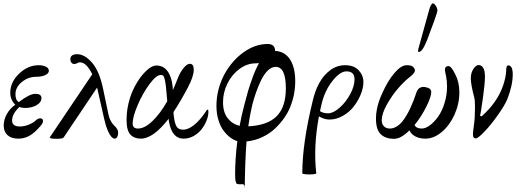

<svg xmlns="http://www.w3.org/2000/svg" viewBox="-20 -812 3088 1140"><path d="M87.9 11.2Q47.4 11.2 24.7 -9.5Q2 -30.3 2 -65.9Q2 -101.6 20.8 -135.3Q39.6 -168.9 70.8 -189.9Q41 -219.7 41 -261.2Q41 -324.7 93.5 -374.8Q146 -424.8 210 -424.8Q233.9 -424.8 252 -416.3Q270 -407.7 270 -392.1Q270 -379.9 257.8 -371.3Q245.6 -362.8 229 -359.4Q212.4 -356 193.8 -356Q147.9 -356 109.9 -325.2Q71.8 -294.4 71.8 -252.9Q71.8 -216.3 91.8 -206.1Q155.8 -254.9 189.9 -254.9Q226.1 -254.9 226.1 -230Q226.1 -204.1 197 -187.5Q168 -170.9 127.9 -170.9Q109.9 -170.9 95.2 -176.8Q51.8 -136.2 51.8 -96.2Q51.8 -61 98.1 -61Q122.6 -61 148.2 -70.8Q173.8 -80.6 189 -94.2Q200.2 -105.5 211.7 -108.4Q223.1 -111.3 230 -106Q236.8 -100.6 234.9 -89.4Q232.9 -78.1 221.2 -64.9Q187 -24.4 156.2 -6.6Q125.5 11.2 87.9 11.2Z M315.4 12.2Q275.4 12.2 275.4 3.9L527.8 -371.1Q493.2 -441.9 454.6 -441.9Q449.2 -441.9 439.5 -438Q433.6 -432.1 420.4 -432.1Q410.2 -432.1 403.8 -440.7Q397.5 -449.2 397.5 -460.9Q397.5 -475.1 408.2 -482.7Q418.9 -490.2 437.5 -490.2Q482.9 -490.2 526.6 -439.7Q570.3 -389.2 591.8 -286.1L623.5 -134.8Q631.3 -93.3 656.7 -67.9Q681.6 -45.4 681.6 -24.9Q681.6 -9.3 675.8 1Q669.9 11.2 661.6 11.2Q650.9 11.2 640.1 -1.5Q629.4 -14.2 621.1 -33.9Q612.8 -53.7 607.2 -72.8Q601.6 -91.8 597.7 -109.9L556.6 -292L357.4 4.9Q352.1 12.2 315.4 12.2Z M816.4 11.2Q776.4 11.2 753.9 -13.2Q731.4 -37.6 731.4 -101.1Q731.4 -165.5 752.4 -232.9Q766.6 -276.9 792.5 -320.3Q818.4 -363.8 850.1 -393.3Q881.8 -422.9 908.2 -422.9Q949.7 -422.9 974.6 -389.6Q999.5 -356.4 1005.4 -294.9Q1006.3 -290 1006.3 -276.9Q1024.9 -318.8 1032.2 -338.9Q1040 -360.4 1051 -380.4Q1062 -400.4 1077.6 -416.7Q1093.3 -433.1 1107.4 -433.1Q1130.4 -433.1 1130.4 -397.9Q1130.4 -358.4 1095.2 -292Q1053.2 -212.4 1010.3 -147Q1010.3 -134.8 1012.2 -121.1Q1017.6 -76.7 1029.3 -59.3Q1041 -42 1067.4 -42Q1098.1 -42 1133.8 -71Q1169.4 -100.1 1203.6 -151.9Q1207.5 -161.1 1214.4 -161.1Q1217.3 -161.1 1217.3 -147Q1217.3 -123 1206.3 -95.7Q1195.3 -68.4 1176.8 -44.4Q1158.2 -20.5 1129.9 -4.6Q1101.6 11.2 1070.3 11.2Q999 11.2 982.4 -95.2Q982.4 -103 981.4 -106.9Q889.6 11.2 816.4 11.2ZM767.6 -79.1Q767.6 -48.8 799.3 -48.8Q838.4 -48.8 884.3 -92.3Q930.2 -135.7 973.1 -210.9Q968.8 -265.6 965.6 -294.9Q962.4 -324.2 958 -341.3Q953.6 -358.4 948.7 -362.8Q943.8 -367.2 935.5 -367.2Q907.7 -367.2 866.9 -311.5Q826.2 -255.9 796.9 -186.8Q767.6 -117.7 767.6 -79.1Z M1406.2 282.2Q1391.6 282.2 1386.7 279.5Q1381.8 276.9 1378.9 264.4Q1376 252 1376 221.2Q1376 130.9 1389.2 25.9Q1368.2 20 1347.2 4.4Q1326.2 -11.2 1307.4 -36.1Q1288.6 -61 1276.9 -99.4Q1265.1 -137.7 1265.1 -183.1Q1265.1 -278.8 1311 -368.2Q1356.4 -451.7 1425.8 -501.2Q1495.1 -550.8 1568.8 -550.8Q1613.3 -550.8 1613.3 -509.8Q1670.4 -506.8 1701.7 -459.5Q1732.9 -412.1 1732.9 -330.1Q1732.9 -250 1703.1 -176.8Q1689.5 -143.1 1667 -110.8Q1644.5 -78.6 1612.8 -48.6Q1581.1 -18.6 1537.1 2.2Q1493.2 22.9 1443.8 27.8Q1434.6 149.4 1433.1 308.1Q1433.1 298.3 1431.9 292.5Q1430.7 286.6 1427.2 284.4Q1423.8 282.2 1421.9 281.7Q1419.9 281.2 1413.8 281.7Q1407.7 282.2 1406.2 282.2ZM1304.2 -205.1Q1304.2 -144.5 1332.5 -109.4Q1360.8 -74.2 1402.8 -64.9Q1413.6 -125.5 1432.1 -194.8Q1444.8 -243.7 1453.6 -273.9Q1462.4 -304.2 1480.7 -354.2Q1499 -404.3 1518.1 -437Q1511.2 -436 1498 -436Q1447.3 -436 1401.9 -402.6Q1356.4 -369.1 1330.3 -315.9Q1304.2 -262.7 1304.2 -205.1ZM1478 -189.9Q1463.4 -127.9 1454.1 -62Q1568.4 -67.4 1622.8 -122.1Q1677.2 -176.8 1677.2 -287.1Q1677.2 -415 1617.2 -415Q1592.3 -415 1569.6 -392.8Q1546.9 -370.6 1529.3 -333.5Q1511.7 -296.4 1499.8 -262Q1487.8 -227.5 1478 -189.9Z M1774.9 216.8Q1774.9 39.1 1836.9 -213.9Q1850.6 -273.4 1876 -319.8Q1901.4 -366.2 1941.2 -395.5Q1981 -424.8 2028.8 -424.8Q2082 -424.8 2109.9 -394.5Q2137.7 -364.3 2137.7 -324.2Q2137.7 -290.5 2122.1 -252Q2106.4 -213.4 2080.6 -179.9Q2054.7 -146.5 2015.9 -124.3Q1977.1 -102.1 1935.5 -102.1Q1906.2 -102.1 1873.5 -121.1Q1839.8 61.5 1857.9 216.8Q1858.4 221.2 1837.6 222.9Q1816.9 224.6 1795.9 222.9Q1774.9 221.2 1774.9 216.8ZM1889.6 -194.8Q1886.2 -182.1 1879.9 -151.9Q1899.4 -139.2 1927.7 -139.2Q1958.5 -139.2 1996.1 -172.1Q2033.7 -205.1 2059.3 -252.9Q2085 -300.8 2085 -339.8Q2085 -364.7 2073.2 -376.5Q2061.5 -388.2 2036.6 -388.2Q1998.5 -388.2 1953.1 -330.3Q1907.7 -272.5 1889.6 -194.8Z M2464.4 -502.9Q2462.4 -506.3 2462.4 -512.2Q2462.4 -518.1 2463.4 -520L2528.3 -753.9Q2533.2 -772 2539.3 -782Q2545.4 -792 2550.3 -792Q2558.6 -792 2567.9 -777.1Q2577.1 -762.2 2577.1 -750Q2577.1 -741.2 2557.1 -685.1L2515.1 -571.8Q2500.5 -536.1 2488.5 -519.5Q2476.6 -502.9 2464.4 -502.9ZM2320.3 12.2Q2268.6 12.2 2240.5 -15.1Q2212.4 -42.5 2212.4 -106.9Q2212.4 -177.2 2247.6 -253.9Q2280.3 -329.1 2320.8 -377Q2361.3 -424.8 2394.5 -424.8Q2420.9 -424.8 2430.2 -417Q2447.8 -401.9 2442.4 -387.2Q2437 -372.6 2406.2 -349.1Q2378.9 -327.6 2344 -287.6Q2309.1 -247.6 2277.8 -192.6Q2246.6 -137.7 2246.6 -97.2Q2246.6 -75.2 2259.8 -62Q2272.9 -48.8 2294.4 -48.8Q2333 -48.8 2368.2 -89.8Q2394 -122.1 2416.5 -170.7Q2439 -219.2 2452.1 -262.2Q2460 -285.2 2475.8 -292Q2491.7 -298.8 2509.3 -293.9Q2540.5 -288.1 2540.5 -265.1Q2540.5 -237.3 2511.2 -178.5Q2481.9 -119.6 2441.4 -69.8Q2451.7 -48.8 2484.4 -48.8Q2506.3 -48.8 2532 -67.6Q2557.6 -86.4 2580.6 -118.2Q2603.5 -149.9 2618.9 -198.2Q2634.3 -246.6 2634.3 -298.8Q2634.3 -330.6 2628.4 -360.8Q2621.6 -390.1 2621.6 -397.9Q2621.6 -408.2 2627.4 -414.1Q2633.3 -419.9 2642.6 -419.9Q2658.7 -419.9 2682.1 -373Q2707.5 -324.7 2707.5 -264.2Q2707.5 -196.3 2679 -132.3Q2650.4 -68.4 2603.3 -28.6Q2556.2 11.2 2505.4 11.2Q2470.7 11.2 2445.6 -2.4Q2420.4 -16.1 2411.1 -38.1Q2360.8 12.2 2320.3 12.2Z M2804.2 9.8Q2788.1 9.8 2788.1 -15.1Q2788.1 -26.4 2794.4 -73.2Q2800.3 -113.3 2800.3 -178.2Q2800.3 -217.8 2795.4 -234.9Q2775.4 -311.5 2775.4 -347.2Q2775.4 -379.4 2790.8 -402.6Q2806.2 -425.8 2822.3 -425.8Q2839.4 -425.8 2849.4 -408.4Q2859.4 -391.1 2859.4 -356.9Q2859.4 -318.8 2848.1 -235.8Q2834 -133.8 2830.1 -125L2839.4 -121.1Q2931.6 -202.6 2966.3 -301.8Q2983.4 -350.1 2985.4 -391.1Q2985.4 -423.8 2997.1 -423.8Q3024.4 -423.8 3024.4 -370.1Q3024.4 -305.7 2992.2 -223.1Q2976.1 -185.5 2936.5 -129.4Q2897 -73.2 2857.7 -31.7Q2818.4 9.8 2804.2 9.8Z"/></svg>

Font: Junicode SmCond Light
Style: Italic
Weight: 300
Width: 4
Italic angle: -11°
Designer: Peter S. Baker
Version: Version 2.206